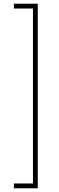

<svg xmlns="http://www.w3.org/2000/svg" viewBox="-20 -852 318 1037"><path d="M55 139H158V-806H55V-832H184V165H55Z"/></svg>

Font: Noto Sans Gurmukhi ExtraCondensed Thin
Style: Regular
Weight: 100
Width: 2
Designer: Jelle Bosma - Monotype Design Team
Foundry: Monotype Imaging Inc.
Version: Version 2.004; ttfautohint (v1.8.4.7-5d5b)